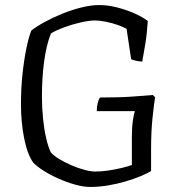

<svg xmlns="http://www.w3.org/2000/svg" viewBox="-20 -740 711 760"><path d="M337 0Q310 0 276.5 -9.5Q243 -19 210.5 -33.5Q178 -48 151.5 -65Q125 -82 111 -97Q88 -130 75.5 -193Q63 -256 63 -327Q63 -389 69 -446Q75 -503 84.5 -549Q94 -595 104 -619Q124 -635 156 -652.5Q188 -670 226 -685.5Q264 -701 302.5 -710.5Q341 -720 373 -720Q406 -720 442 -711Q478 -702 511 -687.5Q544 -673 565 -657Q562 -608 555 -565Q548 -522 543 -496Q524 -498 514 -500.5Q504 -503 499 -506L481 -626Q469 -633 446.5 -641Q424 -649 399 -654Q374 -659 356 -659Q334 -659 300.5 -651.5Q267 -644 234.5 -632Q202 -620 182 -608Q173 -587 166 -558Q159 -529 154.5 -495.5Q150 -462 148 -426.5Q146 -391 146 -357Q146 -312 150.5 -269Q155 -226 163 -192Q171 -158 181 -137Q192 -124 213.5 -111Q235 -98 261 -86.5Q287 -75 313 -68Q339 -61 357 -61Q381 -61 408.5 -65Q436 -69 461 -75Q486 -81 502 -87V-198Q502 -236 506 -263Q510 -290 514 -300H363Q363 -318 367 -333Q371 -348 376 -354Q411 -354 448.5 -355Q486 -356 521.5 -359Q557 -362 585 -364L594 -355Q590 -332 584 -276Q578 -220 578 -149V-63Q564 -54 537.5 -43Q511 -32 477.5 -22Q444 -12 408 -6Q372 0 337 0Z"/></svg>

Font: Texturina Medium 12pt ExtraLight
Style: Regular
Weight: 250
Version: Version 1.002